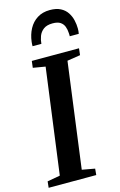

<svg xmlns="http://www.w3.org/2000/svg" viewBox="-154 -1064 701 1124"><g transform="rotate(-15 197.0 -502.0)"><path d="M-6 0 -2 -38 75.5 -52 160.5 -690 86 -702.5 91 -743H377L372.5 -702.5L293 -690L208.5 -52L286 -38L282.5 0ZM269.5 -1003.5Q308.5 -1003.5 334 -990.2Q359.5 -977 374 -955Q388.5 -933 394.5 -907.2Q400.5 -881.5 400.5 -856.5Q400.5 -848 399.8 -840Q399 -832 397.5 -825H343Q343 -829.5 343 -834Q343 -838.5 342.5 -844.5Q341.5 -866 334.8 -884Q328 -902 311.8 -913Q295.5 -924 265 -924Q229.5 -924 209.5 -908.8Q189.5 -893.5 181 -870.8Q172.5 -848 171 -825H117.5Q117.5 -832 117.8 -838.2Q118 -844.5 119 -851.5Q124 -894 142.5 -928.5Q161 -963 193 -983.2Q225 -1003.5 269.5 -1003.5Z"/></g></svg>

Font: Merriweather 48pt SemiBold
Style: Italic
Weight: 600
Italic angle: -7.8°
Designer: Eben Sorkin
Foundry: Eben Sorkin
Version: Version 2.101